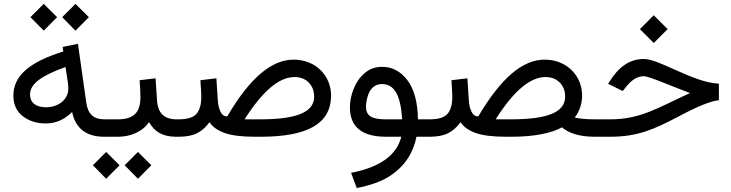

<svg xmlns="http://www.w3.org/2000/svg" viewBox="-20 -698 3732 980"><path d="M297.4 -610.4 365.2 -541.5 433.6 -610.4 365.2 -678.2ZM135.3 -610.4 203.1 -541.5 271.5 -610.4 203.1 -678.2ZM528.3 0V-88.9H513.2C456.5 -88.9 428.2 -117.2 420.4 -174.3L377.9 -474.1L299.8 -458.5L303.2 -435.1C127.4 -380.9 48.3 -309.6 48.3 -209.5C48.3 -165 64 -130.4 95.7 -105.5C127.4 -80.6 166.5 -67.9 212.9 -67.9C267.6 -67.9 310.5 -88.9 348.1 -126.5C363.8 -47.9 415.5 0 511.2 0ZM328.6 -245.6C328.6 -185.5 272.5 -150.4 214.8 -150.4C164.6 -150.4 133.3 -172.9 133.3 -215.8C133.3 -268.6 188 -310.5 314.5 -356L326.7 -274.4C328.1 -265.1 328.6 -255.9 328.6 -245.6Z M507.8 0H581.5C644 0 705.6 -23.4 740.7 -74.7C767.6 -27.3 807.6 0 879.9 0H891.1V-88.9H880.9C818.8 -88.9 785.6 -120.6 781.7 -184.1L773.9 -298.3L692.4 -288.6C694.8 -260.7 696.8 -233.4 696.8 -202.1C696.8 -125.5 664.1 -88.9 581.5 -88.9H507.8ZM616.2 145.5 684.1 214.4 752.4 145.5 684.1 77.6ZM454.1 145.5 522 214.4 590.3 145.5 522 77.6Z M1140.1 -104C1124.5 -104 1112.8 -111.8 1105.5 -127.9C1098.1 -143.6 1093.3 -162.1 1091.8 -184.1L1084.5 -298.3L1002.9 -288.6C1004.4 -257.8 1007.3 -233.4 1007.3 -202.1C1007.3 -165.5 999.5 -137.2 983.9 -118.2C967.8 -98.6 937 -88.9 891.6 -88.9H872.1L871.6 0H891.6C930.7 0 961.9 -5.9 985.8 -18.1C1009.3 -29.8 1030.3 -48.3 1049.3 -74.2C1064.5 -50.8 1089.8 -32.7 1126 -19.5C1162.1 -6.3 1214.8 0 1283.7 0H1309.6C1551.3 0 1669.4 -67.4 1669.9 -210C1669.9 -313.5 1589.4 -393.6 1479 -393.6C1367.2 -393.6 1255.9 -301.8 1140.1 -104ZM1482.9 -304.7C1513.2 -304.7 1537.6 -295.4 1556.2 -276.4C1574.2 -257.3 1583.5 -233.9 1583.5 -205.1C1583.5 -124.5 1493.2 -88.9 1307.6 -88.9H1228.5C1319.8 -232.9 1404.3 -304.7 1482.9 -304.7Z M1930.7 -356.9C1896 -356.9 1866.2 -346.2 1841.8 -325.2C1816.9 -304.2 1798.3 -277.3 1785.6 -245.6C1772.5 -213.9 1766.1 -181.6 1766.1 -149.9C1766.1 -49.8 1827.6 0 1951.2 0H2028.3C2004.9 94.2 1919.4 155.8 1772 184.1L1800.8 261.7C1870.1 248.5 1925.8 228.5 1967.8 201.7C2051.8 147.9 2091.3 74.7 2105.5 0H2172.4V-88.9H2113.3C2111.8 -176.8 2093.8 -243.7 2059.1 -289.1C2024.4 -334.5 1981.4 -356.9 1930.7 -356.9ZM1946.3 -88.9C1877.4 -88.9 1848.1 -107.4 1848.1 -152.8C1848.1 -167.5 1850.6 -184.1 1855.5 -202.1C1864.7 -238.3 1887.7 -269 1929.2 -269C1992.2 -269 2024.9 -214.4 2032.7 -88.9Z M2590.8 0C2706.1 0 2794.9 -18.1 2848.1 -47.9C2884.8 -18.1 2935.5 0 3018.1 0H3032.2V-88.9H3017.6C2958.5 -88.9 2932.6 -93.8 2913.6 -98.1C2938.5 -130.9 2950.7 -168 2951.2 -210C2951.2 -313.5 2870.6 -393.6 2760.3 -393.6C2648.4 -393.6 2538.1 -301.8 2421.4 -104C2405.8 -104 2394 -111.8 2386.7 -127.9C2379.4 -143.6 2374.5 -162.1 2373 -184.1L2365.7 -298.3L2284.2 -288.6C2285.6 -257.8 2288.6 -233.4 2288.6 -202.1C2288.6 -165.5 2280.8 -137.2 2265.1 -118.2C2249 -98.6 2218.3 -88.9 2172.9 -88.9H2153.3L2152.8 0H2172.9C2211.9 0 2243.2 -5.9 2267.1 -18.1C2290.5 -29.8 2311.5 -48.3 2330.6 -74.2C2345.7 -50.8 2371.1 -32.7 2407.2 -19.5C2443.4 -6.3 2496.1 0 2564.9 0ZM2764.2 -304.7C2794.4 -304.7 2818.8 -295.4 2837.4 -276.4C2855.5 -257.3 2864.7 -233.9 2864.7 -205.1C2864.7 -124.5 2774.4 -88.9 2588.9 -88.9H2509.8C2601.1 -232.9 2685.5 -304.7 2764.2 -304.7Z M3246.1 -549.3 3316.9 -478.5 3387.7 -549.3 3316.9 -620.1ZM3012.7 0H3094.2C3232.9 0 3316.9 -36.6 3443.4 -103.5C3546.9 -158.2 3607.9 -182.1 3649.4 -186.5V-271C3519.5 -275.9 3346.2 -397 3266.6 -397C3189.9 -397 3134.3 -351.6 3091.3 -281.7L3084 -270L3158.7 -233.4L3171.9 -250C3197.3 -282.7 3226.6 -309.1 3266.1 -309.1C3293 -309.1 3410.2 -256.8 3502 -223.1C3335.4 -147 3249.5 -88.9 3095.7 -88.9H3012.7Z"/></svg>

Font: Vazirmatn
Style: Regular
Weight: 400
Designer: Saber Rastikerdar
Foundry: Saber Rastikerdar
Version: Version 33.003